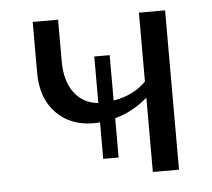

<svg xmlns="http://www.w3.org/2000/svg" viewBox="-39 -455 548 497"><g transform="rotate(-5 235.0 -207.0)"><path d="M407 -414V0H339V-193Q301 -160 254 -147V-45H214V-140Q209 -139 198 -139Q137 -139 100 -177.5Q63 -216 63 -282V-414H129V-305Q129 -255 151.5 -224.5Q174 -194 214 -190V-311H254V-193Q307 -202 339 -235V-414Z"/></g></svg>

Font: Ysabeau Infant
Style: Regular
Weight: 400
Designer: Christian Thalmann (Catharsis Fonts)
Version: Version 0.003